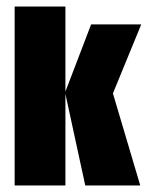

<svg xmlns="http://www.w3.org/2000/svg" viewBox="-20 -570 456 590"><path d="M242 0 180 -286 260 -495H414L327 -283L411 0ZM25 0V-550H181V0Z"/></svg>

Font: Alumni Sans Black
Style: Regular
Weight: 900
Designer: Robert E. Leuschke
Foundry: Robert E. Leuschke
Version: Version 1.018